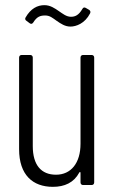

<svg xmlns="http://www.w3.org/2000/svg" viewBox="-20 -717 458 744"><path d="M155 -657C173 -657 183 -648 200 -636C216 -625 232 -614 253 -614C275 -614 309 -626 329 -665C332 -671 330 -676 325 -679L313 -686C307 -690 302 -688 299 -682C285 -658 271 -652 255 -652C237 -652 223 -664 208 -674C192 -685 175 -697 152 -697C125 -697 99 -684 79 -649C76 -644 78 -639 83 -636L95 -627C100 -623 105 -624 109 -630C123 -653 137 -657 155 -657ZM292 -494V-160C292 -85 255 -40 197 -40C140 -40 107 -77 107 -151V-494C107 -500 103 -504 97 -504H64C58 -504 54 -500 54 -494V-139C54 -39 107 7 185 7C230 7 266 -9 287 -48C289 -52 292 -51 292 -47V-10C292 -4 296 0 302 0H335C341 0 345 -4 345 -10V-494C345 -500 341 -504 335 -504H302C296 -504 292 -500 292 -494Z"/></svg>

Font: Barlow Condensed Light
Style: Regular
Weight: 300
Width: 3
Designer: Jeremy Tribby
Foundry: Tribby Type
Version: Version 1.422;hotconv 1.0.109;makeotfexe 2.5.65596